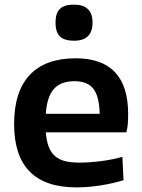

<svg xmlns="http://www.w3.org/2000/svg" viewBox="-20 -801 614 830"><path d="M310 9Q41 9 41 -265Q41 -405 108.5 -477Q176 -549 307 -549Q534 -549 534 -308Q534 -284 532.5 -265Q531 -246 526 -229H178Q181 -192 190.5 -167Q200 -142 217.5 -126.5Q235 -111 261 -104.5Q287 -98 324 -98Q366 -98 416.5 -104.5Q467 -111 509 -123L514 -22Q469 -8 415 0.5Q361 9 310 9ZM302 -450Q243 -450 213 -416.5Q183 -383 178 -309H411Q409 -385 383.5 -417.5Q358 -450 302 -450ZM300 -625Q258 -625 239 -643.5Q220 -662 220 -703Q220 -744 239 -762.5Q258 -781 300 -781Q380 -781 380 -703Q380 -625 300 -625Z"/></svg>

Font: Encode Sans Normal
Style: SemiBold
Weight: 600
Designer: Pablo Impallari, Andres Torresi
Foundry: Pablo Impallari, Andres Torresi
Version: Version 1.000; ttfautohint (v1.00) -l 8 -r 50 -G 200 -x 14 -